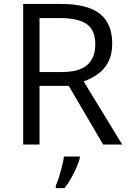

<svg xmlns="http://www.w3.org/2000/svg" viewBox="-20 -734 657 975"><path d="M290.5 -713.9Q422.4 -713.9 486.1 -664.8Q549.8 -615.7 549.8 -512.7Q549.8 -456.1 529.3 -418.2Q508.8 -380.4 475.6 -356.9Q442.4 -333.5 404.8 -320.8L600.6 0H503.9L329.1 -297.9H180.7V0H97.7V-713.9ZM285.6 -642.1H180.7V-368.2H293.9Q381.3 -368.2 422.6 -403.8Q463.9 -439.5 463.9 -508.8Q463.9 -581.5 420.2 -611.8Q376.5 -642.1 285.6 -642.1ZM385.3 61V69.3Q380.4 88.4 368.7 115.7Q356.9 143.1 341.1 171.1Q325.2 199.2 307.6 221.2H263.2V209.5Q270.5 192.9 279.1 166.3Q287.6 139.6 294.9 111.1Q302.2 82.5 304.7 61Z"/></svg>

Font: Open Sans
Style: Regular
Weight: 400
Designer: Monotype Design Team
Foundry: Monotype Imaging Inc.
Version: Version 3.000; ttfautohint (v1.8.4)